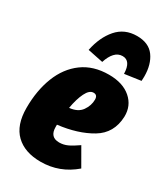

<svg xmlns="http://www.w3.org/2000/svg" viewBox="-201 -894 878 1005"><g transform="rotate(30 238.0 -391.5)"><path d="M476 -403Q472 -302 391 -253.5Q310 -205 191 -191V-177Q191 -116 247 -116Q273 -116 297 -127Q321 -138 355 -162L416 -56Q328 20 213 20Q117 20 63 -32Q9 -84 9 -188Q9 -293 41.5 -376Q74 -459 138.5 -506.5Q203 -554 297 -554Q381 -554 429.5 -512Q478 -470 476 -403ZM298 -404Q298 -432 274 -432Q249 -432 230.5 -394.5Q212 -357 202 -299Q253 -304 275.5 -336Q298 -368 298 -404ZM139 -613Q156 -697 202 -750Q248 -803 323 -803Q394 -803 427.5 -757Q461 -711 461 -638Q461 -620 460 -611L362 -597Q360 -674 310 -674Q283 -674 263.5 -653Q244 -632 232 -594Z"/></g></svg>

Font: Fira Sans Extra Condensed Black
Style: Italic
Weight: 900
Width: 3
Italic angle: -8°
Designer: Carrois Corporate & Edenspiekermann AG
Foundry: Carrois Corporate GbR & Edenspiekermann AG
Version: Version 4.203